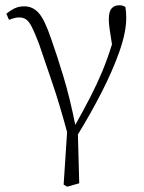

<svg xmlns="http://www.w3.org/2000/svg" viewBox="-20 -514 547 727"><path d="M221 185 234 -14Q206 -118 178.5 -199Q151 -280 128 -347Q112 -389 101 -411Q90 -433 79 -440.5Q68 -448 52 -448Q42 -448 32 -445Q22 -442 14 -439L4 -462Q17 -473 33.5 -481.5Q50 -490 72 -490Q104 -490 126.5 -465Q149 -440 174 -366Q196 -304 220.5 -223Q245 -142 265 -41Q297 -98 322 -146.5Q347 -195 367 -243Q387 -291 404 -346Q398 -384 395 -404.5Q392 -425 392 -441Q392 -470 402.5 -482Q413 -494 431 -494Q441 -494 446 -492Q451 -490 455 -487Q458 -469 458 -446Q458 -392 432 -318.5Q406 -245 364.5 -164Q323 -83 275 -5L280 180L234 193Z"/></svg>

Font: Source Serif 4 SmText Light
Style: Regular
Weight: 300
Designer: Frank Grießhammer
Foundry: Adobe
Version: Version 4.005;hotconv 1.1.0;makeotfexe 2.6.0